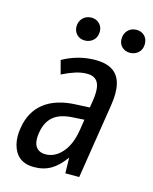

<svg xmlns="http://www.w3.org/2000/svg" viewBox="-107 -757 669 837"><g transform="rotate(15 228.0 -338.0)"><path d="M279.3 -200.7 286.6 -247.1 237.3 -244.1Q177.7 -241.2 147.9 -215.8Q118.2 -190.4 110.4 -142.6Q107.9 -127.9 107.9 -116.2Q107.9 -91.8 117.2 -78.1Q131.3 -57.6 161.1 -57.6Q203.1 -57.6 235.4 -94.2Q268.6 -131.3 279.3 -200.7ZM266.6 -511.2Q341.3 -511.2 369.1 -467.3Q387.7 -438 387.2 -390.1Q387.2 -366.7 382.8 -339.4L329.6 -2L329.1 0H327.6H268.1H266.6V-1.5L265.1 -70.3Q250 -49.8 235.4 -35.2Q220.7 -20.5 204.1 -10.7Q171.4 9.3 126.5 9.3Q66.9 9.3 41.5 -33.7Q23.9 -64 23.9 -105Q23.9 -122.1 27.3 -141.1Q39.1 -216.3 91.8 -257.3Q144.5 -298.3 234.4 -301.8L295.4 -304.7L300.3 -334.5Q304.2 -357.9 304.2 -376.5Q304.2 -403.8 295.9 -418.9Q282.2 -444.3 245.6 -443.8Q220.7 -443.8 193.8 -435.1Q166.5 -426.3 137.2 -411.6L135.3 -410.6L134.8 -412.6L119.6 -470.2L119.1 -471.7L120.6 -472.7Q152.3 -490.7 189.7 -501Q227.1 -511.2 266.6 -511.2ZM366.2 -668.5Q380.4 -683.6 403.3 -684.6Q404.3 -684.6 404.8 -684.6Q427.2 -684.6 441.4 -670.7Q455.6 -656.7 455.6 -634.3Q455.6 -633.3 455.6 -632.8Q455.6 -609.9 440.9 -595.5Q426.3 -581.1 403.3 -580.1Q402.3 -580.1 401.9 -580.1Q380.4 -580.1 366 -593.8Q351.6 -607.4 351.6 -629.4Q351.6 -652.8 366.2 -668.5ZM147.9 -631.8Q148.4 -654.3 162.6 -669.2Q176.8 -684.1 200.2 -685.1Q201.2 -685.1 201.7 -685.1Q223.1 -685.1 237.5 -671.1Q252 -657.2 252 -635.3Q252 -611.3 237.3 -596.7Q222.7 -582 199.7 -581.1Q198.7 -581.1 198.2 -581.1Q176.3 -581.1 162.6 -594.7Q147.9 -608.9 147.9 -631.8Z"/></g></svg>

Font: MAUL Condensed Italic
Style: Condenced Regular Italic
Weight: 400
Italic angle: -12°
Designer: MAUL
Version: Version 1.0; 2020; ttfautohint (v1.8.3)